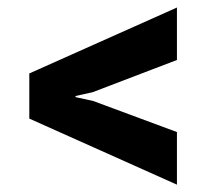

<svg xmlns="http://www.w3.org/2000/svg" viewBox="-20 -613 558 515"><path d="M228.5 -365.7 182.6 -355.5V-352.5L229.5 -342.3L454.6 -258.8V-117.7L58.6 -294.9V-416L454.6 -592.8V-452.1Z"/></svg>

Font: Ufes Sans ExtraBold
Style: Regular
Weight: 800
Designer: Ricardo Esteves & Filipe Motta
Foundry: ProDesignUfes - Ricardo Esteves, Filipe Motta (This is a derivative work, based on Roboto family, by Christian Robertson
Version: Version 2.0